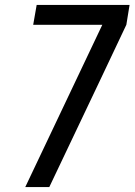

<svg xmlns="http://www.w3.org/2000/svg" viewBox="-20 -755 543 775"><path d="M82 0 393 -655H114L128 -735H503L490 -655L383 -429L179 0Z"/></svg>

Font: Iosevka SS04 Medium Oblique
Style: Regular
Weight: 500
Italic angle: -9°
Monospace: yes
Designer: Belleve Invis
Foundry: Belleve Invis
Version: Version 19.0.0; ttfautohint (v1.8.4)